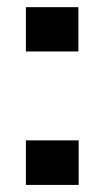

<svg xmlns="http://www.w3.org/2000/svg" viewBox="-20 -520 295 541"><path d="M53 1V-124.5H201.7V1ZM53 -375V-499.8H200.9V-375Z"/></svg>

Font: Panamera Thin
Style: Regular
Weight: 100
Designer: Bastien Sozeau
Foundry: NBR — Bastien Sozeau
Version: Version 3.003;gftools[0.9.33]